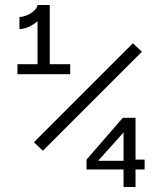

<svg xmlns="http://www.w3.org/2000/svg" viewBox="-20 -750 660 770"><path d="M130.5 -730H166.5Q166.5 -708 149.5 -685.5Q132.5 -663 107 -648.2Q81.5 -633.5 58 -633.5V-682Q70.5 -682 87 -688.5Q103.5 -695 116 -706.2Q128.5 -717.5 130.5 -730ZM130.5 -452.5V-730H179.5V-452.5ZM50 -492.5H261.5V-452.5H50ZM549 -542.5 152 -145.5 116 -179.5 513 -576.5ZM475.5 0V-236.5L489.5 -234.5L367.5 -98.5L356 -105H490.5L501 -110H560V-70.5H327V-110L472.5 -277.5H523.5V0Z"/></svg>

Font: Monaspace Neon Var ExtraLight
Style: Regular
Weight: 200
Designer: Riley Cran and the Lettermatic Team
Version: Version 1.200 (Monaspace Neon Var)